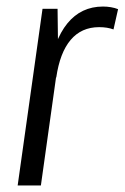

<svg xmlns="http://www.w3.org/2000/svg" viewBox="-20 -567 381 587"><path d="M110 -540H156L158 -378L105 0H34ZM130 -345Q144 -444 186 -495.5Q228 -547 295 -547Q307 -547 319 -545Q331 -543 341 -539L327 -477Q308 -484 283 -484Q229 -484 196 -445Q163 -406 152 -330Z"/></svg>

Font: Pathway Extreme Condensed Light
Style: Italic
Weight: 300
Width: 3
Italic angle: -8°
Version: Version 1.001;gftools[0.9.26]